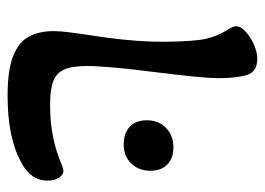

<svg xmlns="http://www.w3.org/2000/svg" viewBox="-116 -569 698 506"><g transform="rotate(90 233.0 -316.0)"><path d="M232 13Q164 13 127 -2Q90 -17 76 -44Q62 -71 62 -108Q62 -126 65 -148.5Q68 -171 72 -200Q90 -310 90 -395Q90 -451 85.5 -490.5Q81 -530 59 -566Q55 -572 52 -578.5Q49 -585 49 -589Q49 -601 63 -614Q77 -627 97 -636Q117 -645 135 -645Q169 -645 177.5 -618Q186 -591 186 -541Q186 -522 182 -480.5Q178 -439 170 -375Q162 -313 158 -268Q154 -223 154 -196Q154 -156 163.5 -135.5Q173 -115 195 -107Q217 -99 257 -99Q300 -99 339 -106.5Q378 -114 415 -130Q420 -132 424 -133Q428 -134 431 -134Q440 -134 448 -123Q456 -112 456 -92Q456 -48 408 -23Q344 13 232 13ZM360 -293Q331 -293 314 -309Q297 -325 297 -354Q297 -385 317 -404.5Q337 -424 368 -424Q397 -424 413.5 -408Q430 -392 430 -363Q430 -333 411 -313Q392 -293 360 -293Z"/></g></svg>

Font: Akaya Kanadaka
Style: Regular
Weight: 400
Designer: Vaishnavi Murthy Yerkadithaya, Juan Luis Blanco Aristondo
Version: Version 1.002; ttfautohint (v1.8.3)